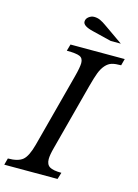

<svg xmlns="http://www.w3.org/2000/svg" viewBox="-168 -1035 795 1110"><g transform="rotate(15 229.5 -480.0)"><path d="M329.1 -565.9 224.1 -168Q211.9 -123 211.9 -98.1Q211.9 -65.4 232.9 -52.7Q253.9 -40 303.2 -40L291 0H-27.8L-17.1 -40Q43.9 -40 71.5 -63.2Q99.1 -86.4 118.2 -158.2L234.9 -600.1Q250 -657.7 250 -682.1Q250 -711.4 228.8 -720.7Q207.5 -730 150.9 -730L162.1 -770H486.8L476.1 -730Q441.9 -730 421.1 -723.9Q400.4 -717.8 383.3 -698.5Q366.2 -679.2 354.7 -649.4Q343.3 -619.6 329.1 -565.9ZM441.9 -850.1H381.8L269 -877.9Q206.1 -892.6 206.1 -918.9Q206.1 -936.5 221.2 -948.2Q236.3 -960 253.9 -960Q272.9 -960 290 -952.4Q307.1 -944.8 332 -926.8Z"/></g></svg>

Font: Libre Baskerville
Style: Italic
Weight: 400
Designer: Pablo Impallari, Rodrigo Fuenzalida
Foundry: Pablo Impallari, Rodrigo Fuenzalida
Version: Version 1.000